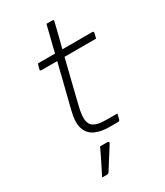

<svg xmlns="http://www.w3.org/2000/svg" viewBox="-227 -790 954 1112"><g transform="rotate(-30 250.0 -234.0)"><path d="M375 -45Q373 -36 371 -28Q369 -20 367 -11Q365 -4 361.5 -2Q358 0 353 0H294Q243 0 204 -17Q165 -34 149.5 -76Q134 -118 153 -194Q172 -268 189.5 -339Q207 -410 225 -482H121Q109 -482 112 -493Q114 -502 116.5 -509.5Q119 -517 121 -526H236Q240 -544 244.5 -562.5Q249 -581 254 -600Q260 -625 266.5 -650Q273 -675 279 -700H318Q330 -700 326 -689Q316 -648 306 -607.5Q296 -567 285 -526H485Q495 -526 493 -515Q491 -506 489 -498.5Q487 -491 485 -482H274Q256 -410 238 -337.5Q220 -265 202 -191Q191 -145 192 -115.5Q193 -86 209 -69Q233 -45 302 -45ZM193 70H242Q248 70 250.5 74Q253 78 249 84Q231 113 218.5 132.5Q206 152 193.5 171.5Q181 191 162 222Q160 226 156 229Q152 232 145 232H113Q130 199 142.5 174Q155 149 167 124.5Q179 100 193 70Z"/></g></svg>

Font: Recursive Sn Lnr St Lt
Style: Italic
Weight: 300
Italic angle: -15°
Version: Version 1.079;hotconv 1.0.112;makeotfexe 2.5.65598; ttfautoh